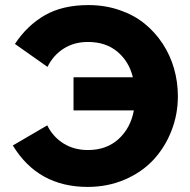

<svg xmlns="http://www.w3.org/2000/svg" viewBox="-20 -734 751 760"><path d="M327.1 5.9Q130.4 5.9 30.8 -158.2L167 -237.8Q189.9 -191.9 231.7 -166Q273.4 -140.1 328.1 -140.1Q401.9 -140.1 449.5 -183.8Q497.1 -227.5 509.8 -296.9H271V-428.2H505.9Q490.7 -490.7 444.8 -529.3Q398.9 -567.9 328.1 -567.9Q273.4 -567.9 232.2 -541.7Q190.9 -515.6 168 -469.2L39.1 -560.1Q87.4 -633.3 157.5 -673.6Q227.5 -713.9 330.1 -713.9Q395.5 -713.9 452.6 -694.3Q509.8 -674.8 551.8 -640.9Q593.8 -606.9 623.8 -561.3Q653.8 -515.6 668.9 -462.6Q684.1 -409.7 684.1 -353Q684.1 -280.8 658.4 -215.6Q632.8 -150.4 587.2 -101.3Q541.5 -52.2 473.9 -23.2Q406.2 5.9 327.1 5.9Z"/></svg>

Font: Raleway-v4020 ExtraBold
Style: Regular
Weight: 800
Designer: Matt McInerney, Pablo Impallari, Rodrigo Fuenzalida
Foundry: Matt McInerney, Pablo Impallari, Rodrigo Fuenzalida
Version: Version 4.020;PS 004.020;hotconv 1.0.88;makeotf.lib2.5.64775